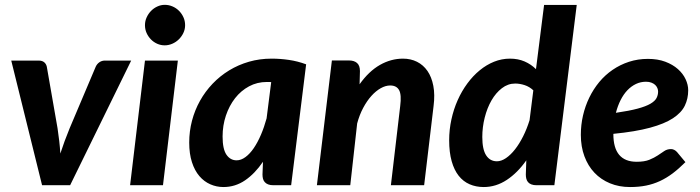

<svg xmlns="http://www.w3.org/2000/svg" viewBox="-20 -766 2894 794"><path d="M26.5 -515.5H140Q154.5 -515.5 162.8 -508.5Q171 -501.5 173.5 -490.5L218 -235.5Q222 -208.5 225 -182.8Q228 -157 229.5 -131Q246 -182 268 -235.5L376 -490.5Q381 -501.5 391 -508.5Q401 -515.5 413.5 -515.5H522.5L270 0H154Z M715.5 -515.5 654 0H518L579.5 -515.5ZM745.5 -662Q745.5 -644.5 738.2 -629.5Q731 -614.5 719.2 -603Q707.5 -591.5 692.2 -585Q677 -578.5 661 -578.5Q645 -578.5 630.2 -585Q615.5 -591.5 604.2 -603Q593 -614.5 586.2 -629.5Q579.5 -644.5 579.5 -662Q579.5 -679 586.5 -694.2Q593.5 -709.5 604.8 -721Q616 -732.5 630.8 -739.2Q645.5 -746 661.5 -746Q678 -746 693.2 -739.5Q708.5 -733 720 -721.5Q731.5 -710 738.5 -694.8Q745.5 -679.5 745.5 -662Z M1184 0H1110.5Q1097.5 0 1088.8 -3.5Q1080 -7 1074.8 -13Q1069.5 -19 1067.5 -27Q1065.5 -35 1065.5 -44.5L1067.5 -97Q1034.5 -48.5 993.8 -20.5Q953 7.5 904 7.5Q875.5 7.5 849.8 -3.8Q824 -15 804.5 -37.8Q785 -60.5 773.8 -95.2Q762.5 -130 762.5 -176.5Q762.5 -223 774 -266.8Q785.5 -310.5 807 -349Q828.5 -387.5 859.2 -419.8Q890 -452 927.8 -475Q965.5 -498 1009.8 -510.8Q1054 -523.5 1103 -523.5Q1139 -523.5 1175 -518.2Q1211 -513 1246 -500ZM958.5 -103Q977 -103 995.2 -116.5Q1013.5 -130 1029.5 -153.5Q1045.5 -177 1059 -208.5Q1072.5 -240 1082.5 -276.5L1101.5 -426.5Q1096.5 -427 1092 -427Q1087.5 -427 1083.5 -427Q1043.5 -427 1010 -409Q976.5 -391 952.2 -360Q928 -329 914.2 -288Q900.5 -247 900.5 -201.5Q900.5 -149.5 916.5 -126.2Q932.5 -103 958.5 -103Z M1290.5 0 1352.5 -516H1423Q1444.5 -516 1456.5 -505.5Q1468.5 -495 1468.5 -472L1467 -417.5Q1505.5 -471.5 1551.2 -497.5Q1597 -523.5 1646.5 -523.5Q1678.5 -523.5 1704.5 -510.5Q1730.5 -497.5 1747.8 -472.5Q1765 -447.5 1772 -411Q1779 -374.5 1773 -327.5L1734 0H1596.5L1635 -327.5Q1641 -374 1630.5 -393.2Q1620 -412.5 1593.5 -412.5Q1574.5 -412.5 1554.5 -401.2Q1534.5 -390 1516 -369.5Q1497.5 -349 1482 -320Q1466.5 -291 1457 -255.5L1428.5 0Z M2199 0Q2186 0 2177.2 -3.5Q2168.5 -7 2163.5 -13Q2158.5 -19 2156.5 -27Q2154.5 -35 2154.5 -44.5L2156.5 -103Q2120.5 -51.5 2075.8 -22Q2031 7.5 1980.5 7.5Q1948.5 7.5 1922 -4Q1895.5 -15.5 1876.8 -39.2Q1858 -63 1847.8 -99.5Q1837.5 -136 1837.5 -186Q1837.5 -230 1846.8 -272.2Q1856 -314.5 1872.8 -352Q1889.5 -389.5 1912.8 -421Q1936 -452.5 1963.8 -475.2Q1991.5 -498 2023.2 -510.8Q2055 -523.5 2089 -523.5Q2122.5 -523.5 2149.5 -511.8Q2176.5 -500 2196.5 -480L2230 -745.5H2365L2272.5 0ZM2035 -99Q2053 -99 2072.5 -112.2Q2092 -125.5 2110 -148.5Q2128 -171.5 2143.5 -202.5Q2159 -233.5 2170 -269L2185.5 -392.5Q2169.5 -407.5 2149.5 -414Q2129.5 -420.5 2110.5 -420.5Q2080.5 -420.5 2055.5 -401.2Q2030.5 -382 2012.5 -350.8Q1994.5 -319.5 1984.5 -279.8Q1974.5 -240 1974.5 -199.5Q1974.5 -148 1990.5 -123.5Q2006.5 -99 2035 -99Z M2826 -392.5Q2826 -358 2812 -329Q2798 -300 2763 -277Q2728 -254 2668 -237.8Q2608 -221.5 2516.5 -212.5V-211.5Q2516.5 -97 2613 -97Q2645 -97 2665.2 -105.2Q2685.5 -113.5 2700 -123.2Q2714.5 -133 2726.8 -141.2Q2739 -149.5 2755 -149.5Q2762 -149.5 2768.2 -146.2Q2774.5 -143 2779.5 -137.5L2814.5 -95.5Q2787.5 -68.5 2762 -49.2Q2736.5 -30 2709 -17.2Q2681.5 -4.5 2651.5 1.5Q2621.5 7.5 2585.5 7.5Q2540 7.5 2502.5 -8Q2465 -23.5 2438.2 -51.8Q2411.5 -80 2396.8 -119.8Q2382 -159.5 2382 -208.5Q2382 -249.5 2391 -288.5Q2400 -327.5 2417 -362.5Q2434 -397.5 2458.2 -426.8Q2482.5 -456 2513.5 -477.2Q2544.5 -498.5 2581.2 -510.5Q2618 -522.5 2659.5 -522.5Q2700 -522.5 2731.2 -510.8Q2762.5 -499 2783.5 -480.2Q2804.5 -461.5 2815.2 -438.5Q2826 -415.5 2826 -392.5ZM2651.5 -428Q2629.5 -428 2610 -418.8Q2590.5 -409.5 2574.5 -392.8Q2558.5 -376 2546.5 -352.2Q2534.5 -328.5 2527 -299.5Q2582.5 -307.5 2616.8 -316.8Q2651 -326 2669.8 -337Q2688.5 -348 2695 -360.5Q2701.5 -373 2701.5 -387.5Q2701.5 -394.5 2698.5 -401.8Q2695.5 -409 2689.5 -414.8Q2683.5 -420.5 2674 -424.2Q2664.5 -428 2651.5 -428Z"/></svg>

Font: Lato Heavy
Style: Italic
Weight: 800
Italic angle: -7°
Designer: Lukasz Dziedzic
Foundry: tyPoland Lukasz Dziedzic
Version: Version 2.007; 2014-02-27